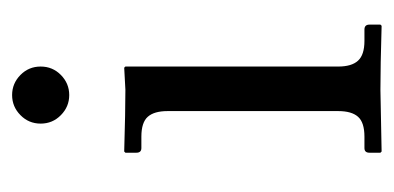

<svg xmlns="http://www.w3.org/2000/svg" viewBox="-189 -470 660 322"><g transform="rotate(-90 141.0 -309.0)"><path d="M190.4 -428.7V-71.8Q190.4 -49.3 200.2 -38.6Q210 -27.8 233.4 -27.8H252.4Q260.7 -27.8 260.7 -19.5V-1L258.8 1Q190.4 -1 151.4 -1L47.9 1L45.9 -1V-19.5Q45.9 -27.8 53.7 -27.8H72.8Q96.7 -27.8 106.2 -38.6Q115.7 -49.3 115.7 -71.8V-357.9Q115.7 -380.4 106.2 -391.1Q96.7 -401.9 72.8 -401.9H53.7Q45.9 -401.9 45.9 -410.2V-428.7L47.9 -430.7Q115.7 -428.7 151.4 -428.7L188.5 -430.7ZM108.9 -536.9Q94.7 -550.8 94.7 -570.8Q94.7 -590.8 108.9 -604.7Q123 -618.7 142.6 -618.7Q162.1 -618.7 176.3 -604.7Q190.4 -590.8 190.4 -570.8Q190.4 -550.8 176.3 -536.9Q162.1 -522.9 142.6 -522.9Q123 -522.9 108.9 -536.9Z"/></g></svg>

Font: Libertinage
Style: f
Weight: 400
Designer: OSP
Foundry: OSP
Version: Version 1.0; 2008; OFL relea